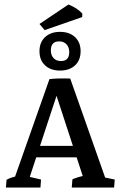

<svg xmlns="http://www.w3.org/2000/svg" viewBox="-20 -837 535 857"><path d="M179.2 -702.6 156.2 -730 285.6 -816.9Q324.7 -801.3 347.7 -776.4L346.7 -760.7ZM293.5 -486.3 452.6 -35.2 428.7 -48.8 492.2 -35.6 489.3 0H300.3L303.2 -36.6Q326.2 -46.9 360.4 -53.7L353 -40L218.3 -452.6L200.7 -483.9Q220.2 -486.3 245.1 -486.8Q270 -487.3 293.5 -486.3ZM256.8 -483.4 108.9 -35.2 103 -49.8 163.1 -35.6 160.6 0H6.3L9.3 -34.7Q20.5 -41 35.6 -45.7Q50.8 -50.3 67.4 -53.2L42.5 -35.2L200.7 -483.9ZM114.7 -134.8 130.9 -186H346.7L363.3 -134.8ZM248 -522Q206.1 -522 181.2 -545.2Q156.2 -568.4 156.2 -608.4Q156.2 -647.9 181.2 -671.4Q206.1 -694.8 248 -694.8Q290 -694.8 314.9 -671.4Q339.8 -647.9 339.8 -608.4Q339.8 -568.4 314.9 -545.2Q290 -522 248 -522ZM252 -564.5Q289.1 -564.5 289.1 -604Q289.1 -626 276.9 -639.2Q264.6 -652.3 244.1 -652.3Q207 -652.3 207 -612.3Q207 -590.3 219.2 -577.4Q231.4 -564.5 252 -564.5Z"/></svg>

Font: Markazi Text Medium
Style: Regular
Weight: 500
Designer: Borna Izadpanah (Arabic designer), Fiona Ross (Arabic design director) and Florian Runge (Latin designer)
Foundry: Borna Izadpanah and Florian Runge
Version: Version 1.001